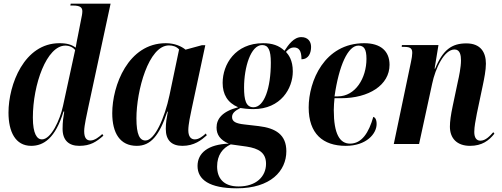

<svg xmlns="http://www.w3.org/2000/svg" viewBox="-20 -780 2718 1040"><path d="M149 10C216 10 280 -31 324 -176H328C323 -145 319 -121 319 -82C319 -20 353 10 409 10C470 10 502 -12 540 -45L534 -54C518 -39 493 -19 470 -19C447 -19 436 -35 436 -70C436 -100 451 -163 458 -198L579 -760H363L361 -750H375C415 -750 426 -739 426 -719C426 -707 423 -691 419 -673L402 -586C399 -572 393 -542 390 -522C368 -538 344 -546 302 -546C111 -546 26 -322 26 -170C26 -67 63 10 149 10ZM207 -25C181 -25 158 -54 158 -143C158 -323 233 -533 334 -533C356 -533 375 -524 387 -509L321 -205C305 -131 257 -25 207 -25Z M721 10C796 10 843 -45 886 -175H889C883 -142 878 -115 878 -82C878 -19 911 10 968 10C1032 10 1071 -21 1100 -47L1095 -57C1075 -39 1056 -25 1035 -25C1013 -25 1000 -42 1000 -75C1000 -106 1012 -161 1018 -189L1092 -535H1073L985 -511C963 -529 927 -546 878 -546C674 -546 588 -316 588 -167C588 -59 630 10 721 10ZM768 -19C737 -19 719 -50 719 -139C719 -289 785 -534 895 -534C916 -534 936 -528 950 -512L898 -264C872 -141 818 -19 768 -19Z M1263 240C1446 240 1531 146 1531 39C1531 -50 1474 -86 1381 -97L1303 -106C1258 -111 1237 -121 1237 -146C1237 -165 1250 -179 1282 -195C1293 -193 1323 -189 1352 -189C1502 -189 1566 -302 1566 -393C1566 -455 1543 -483 1529 -499C1544 -516 1557 -523 1572 -523C1599 -523 1613 -506 1613 -459C1653 -459 1665 -495 1665 -526C1665 -555 1648 -579 1612 -579C1571 -579 1542 -537 1521 -505C1491 -534 1454 -546 1405 -546C1254 -546 1186 -431 1186 -331C1186 -269 1212 -224 1270 -199C1182 -176 1153 -135 1153 -89C1153 -51 1172 -22 1219 -2C1108 2 1050 48 1050 119C1050 193 1114 240 1263 240ZM1353 -199C1312 -199 1302 -239 1302 -306C1302 -415 1338 -536 1400 -536C1433 -536 1447 -509 1447 -441C1447 -303 1411 -199 1353 -199ZM1272 230C1189 230 1156 183 1156 122C1156 60 1186 22 1230 2L1316 14C1381 24 1421 47 1421 107C1421 176 1368 230 1272 230Z M1853 10C1965 10 2020 -56 2020 -108C2020 -133 2012 -144 2002 -147C1978 -62 1940 -2 1876 -2C1821 -2 1788 -53 1788 -184C1788 -198 1790 -236 1792 -248H1827C1978 -248 2090 -319 2090 -429C2090 -504 2041 -546 1953 -546C1736 -546 1652 -339 1652 -198C1652 -56 1729 10 1853 10ZM1810 -258H1792C1816 -426 1865 -533 1921 -533C1952 -533 1965 -514 1965 -461C1965 -357 1905 -258 1810 -258Z M2526 10C2591 10 2629 -19 2658 -56L2652 -64C2634 -44 2611 -18 2582 -18C2561 -18 2549 -34 2549 -65C2549 -94 2556 -127 2563 -165L2595 -317C2603 -355 2612 -400 2612 -435C2612 -495 2585 -545 2506 -545C2428 -545 2379 -511 2337 -408H2334L2355 -536H2157L2156 -526H2171C2206 -526 2213 -515 2213 -493C2213 -481 2210 -462 2206 -444L2113 0H2250L2321 -327C2338 -409 2386 -512 2442 -512C2473 -512 2477 -479 2477 -452C2477 -417 2466 -363 2460 -338L2432 -205C2422 -158 2417 -122 2417 -94C2417 -30 2456 10 2526 10Z"/></svg>

Font: Noto Serif Display Condensed
Style: Bold Italic
Weight: 700
Width: 3
Italic angle: -12°
Designer: Monotype Design Team
Foundry: Monotype Imaging Inc.
Version: Version 2.009